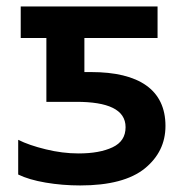

<svg xmlns="http://www.w3.org/2000/svg" viewBox="-20 -562 570 592"><path d="M227.1 9.8C316.9 9.8 383.3 -7.8 426.3 -42.5C468.8 -77.1 490.2 -120.6 490.2 -173.8C490.2 -285.6 407.7 -339.8 261.2 -339.8H240.2V-444.8H465.8V-542H43.9V-444.8H123V-248H215.8C312 -248 367.2 -224.6 367.2 -169.9C367.2 -141.1 354 -120.6 327.1 -107.9C300.3 -95.2 265.6 -88.9 222.2 -88.9C188.5 -88.9 154.8 -93.3 121.1 -101.6C86.9 -109.9 58.6 -119.6 36.1 -130.9V-23.9C58.1 -13.2 85.9 -4.9 120.6 1C154.8 6.8 190.4 9.8 227.1 9.8Z"/></svg>

Font: Noto Reveo Sans
Style: Regular
Weight: 600
Designer: Monotype Design Team
Foundry: Monotype Imaging Inc.
Version: Version 2.007